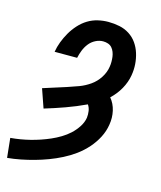

<svg xmlns="http://www.w3.org/2000/svg" viewBox="-156 -610 769 915"><g transform="rotate(15 228.0 -152.5)"><path d="M-34 223 -44 127Q-20 125 4 121Q28 117 52 111Q76 105 99.5 97Q123 89 146 79Q169 69 191.5 55.5Q214 42 232.5 25Q251 8 265.5 -14Q280 -36 284 -60Q286 -77 283.5 -93.5Q281 -110 272 -123Q223 -100 173 -82Q123 -64 73 -49L41 -141Q69 -150 97.5 -159Q126 -168 154 -177Q182 -186 210 -196.5Q238 -207 263 -224.5Q288 -242 305 -268.5Q322 -295 326 -323Q328 -335 328 -347.5Q328 -360 326.5 -372Q325 -384 320.5 -395.5Q316 -407 308.5 -415.5Q301 -424 289.5 -428Q278 -432 265 -432Q246 -432 227.5 -422.5Q209 -413 196.5 -397Q184 -381 176.5 -362Q169 -343 165 -324H54Q58 -349 67.5 -374Q77 -399 90.5 -422.5Q104 -446 123 -467Q142 -488 165 -502Q188 -516 214 -522Q240 -528 265 -528Q293 -528 320 -522.5Q347 -517 369.5 -502.5Q392 -488 407 -466.5Q422 -445 430 -419.5Q438 -394 440 -366.5Q442 -339 437 -310Q431 -275 412.5 -242Q394 -209 366 -183Q387 -158 394.5 -124.5Q402 -91 396 -56Q391 -23 375 8Q359 39 335.5 65.5Q312 92 284 112.5Q256 133 224.5 149Q193 165 161 177Q129 189 96.5 198Q64 207 31 213.5Q-2 220 -34 223Z"/></g></svg>

Font: Iosevka Curly
Style: Bold Italic
Weight: 700
Italic angle: -9°
Monospace: yes
Designer: Belleve Invis
Foundry: Belleve Invis
Version: Version 22.1.2; ttfautohint (v1.8.4)